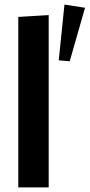

<svg xmlns="http://www.w3.org/2000/svg" viewBox="-20 -820 392 840"><path d="M285 -552 237 -556 262 -800 352 -786ZM60 0V-746L193 -754V0Z"/></svg>

Font: Arsenal SC
Style: Bold
Weight: 700
Designer: Andrij Shevchenko
Foundry: Stairsfor
Version: Version 2.001; ttfautohint (v1.8.4.7-5d5b)